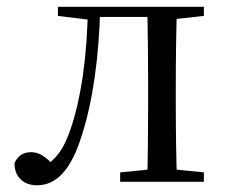

<svg xmlns="http://www.w3.org/2000/svg" viewBox="-20 -536 667 566"><path d="M88.7 10.2C143.2 10.2 188.4 -29.9 221.6 -138.5C253.2 -236.8 272.2 -366.4 275.4 -516H239.3C236.7 -369.7 219.7 -245.6 185.9 -149.1C166.6 -95.5 145.9 -67.7 112 -46.1V-35.9H140.6V-45.9C116.4 -72.8 96.5 -87.4 72.3 -87.4C48.5 -87.4 32.2 -77.1 22.7 -54.8C22.7 -13.7 49.9 10.2 88.7 10.2ZM150.8 -489.1 246.8 -477.4H254V-516H150.8ZM255.8 -486H446.9V-516H255.8ZM334.2 0H581V-27.8L475.3 -38.6H442.9L334.2 -27.8ZM413.7 0H502.2C499.4 -48.6 498.2 -160.1 498.2 -228.5V-288.3C498.2 -355.1 499.4 -467.4 502.2 -516H413.7C415.7 -467.4 416.7 -355.1 416.7 -288.3V-228.5C416.7 -160.1 415.7 -48.6 413.7 0ZM457.5 -477.4H475.3L581 -489.1V-516H457.5Z"/></svg>

Font: Source Han Serif CN VF
Style: Regular
Weight: 250
Designer: Ryoko NISHIZUKA 西塚涼子 (kana & ideographs); Frank Grießhammer (Latin, Greek & Cyrillic); Wenlong ZHANG 张文龙 (bopomofo); San
Foundry: Adobe
Version: Version 2.002;hotconv 1.1.0;makeotfexe 2.6.0